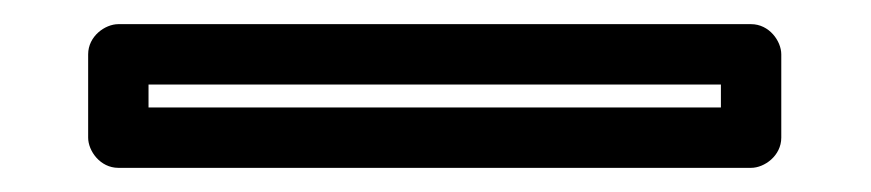

<svg xmlns="http://www.w3.org/2000/svg" viewBox="-20 19 721 159"><path d="M103 89H577V108H103ZM78 39C67 39 53 49 53 64V133C53 144 63 158 78 158H602C613 158 627 148 627 133V64C627 53 617 39 602 39Z"/></svg>

Font: Falling Sky
Style: ExtOu
Weight: 400
Designer: Paul D. Hunt
Foundry: Adobe Systems Incorporated
Version: Version 1.02